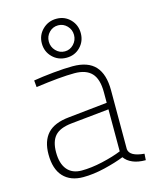

<svg xmlns="http://www.w3.org/2000/svg" viewBox="-114 -821 722 905"><g transform="rotate(-15 247.5 -368.0)"><path d="M48 -137Q48 -202 81 -238Q114 -274 186 -281L376 -301V-353Q376 -417 348.5 -446Q321 -475 265 -475Q197 -475 76 -458L73 -491Q114 -498 169.5 -503.5Q225 -509 265 -509Q340 -509 375.5 -470Q411 -431 411 -353V-65Q415 -29 486 -23L484 8Q446 8 421 -3Q395 -14 381 -34Q341 -18 285 -4.5Q229 9 179 9Q117 9 82.5 -28Q48 -65 48 -137ZM376 -64V-269L190 -250Q133 -244 109 -217Q85 -190 85 -137Q85 -82 109.5 -52.5Q134 -23 180 -23Q227 -23 282 -35.5Q337 -48 376 -64ZM153 -650Q153 -690 181 -717.5Q209 -745 249 -745Q289 -745 316 -717.5Q343 -690 343 -650Q343 -610 316 -582.5Q289 -555 249 -555Q208 -555 180.5 -582.5Q153 -610 153 -650ZM310 -650Q310 -676 292 -694.5Q274 -713 249 -713Q223 -713 205 -694.5Q187 -676 187 -650Q187 -624 205 -605Q223 -586 249 -586Q274 -586 292 -605Q310 -624 310 -650Z"/></g></svg>

Font: Cairo ExtraLight
Style: Regular
Weight: 275
Designer: Mohamed Gaber, Accademia di Belle Arti di Urbino and others
Foundry: Kief Type Foundry, Accademia di Belle Arti di Urbino and others
Version: Version 3.011